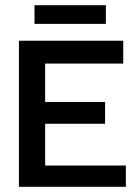

<svg xmlns="http://www.w3.org/2000/svg" viewBox="-20 -720 541 740"><path d="M53 0V-563H455V-475H154V-327H385V-243H154V-82H465V0ZM113 -628V-700H388V-628Z"/></svg>

Font: Darker Grotesque Light
Style: Bold
Weight: 700
Version: Version 1.000;gftools[0.9.28]